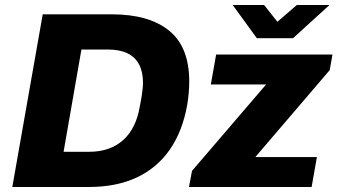

<svg xmlns="http://www.w3.org/2000/svg" viewBox="-20 -744 1343 764"><path d="M29 0 150 -687H425Q573 -687 653 -622Q733 -557 733 -420Q733 -398 731 -374.5Q729 -351 725 -327Q706 -220 654.5 -147Q603 -74 522.5 -37Q442 0 335 0ZM233 -140H335Q377 -140 411 -152Q445 -164 470.5 -187Q496 -210 512.5 -243.5Q529 -277 536 -319Q542 -349 544.5 -366.5Q547 -384 548 -395Q549 -406 549 -414Q549 -458 533.5 -487.5Q518 -517 487 -532Q456 -547 409 -547H304ZM732 0 744 -64 1039 -408H819L840 -527H1303L1292 -465L996 -119H1241L1220 0ZM1291 -724 1146 -592H1002L906 -724H1031L1107 -628H1050L1161 -724Z"/></svg>

Font: Archivo SemiBold ExtraBold
Style: Italic
Weight: 800
Italic angle: -10°
Version: Version 2.001